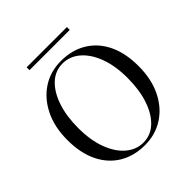

<svg xmlns="http://www.w3.org/2000/svg" viewBox="-223 -1009 1187 1187"><g transform="rotate(-45 370.5 -415.0)"><path d="M371 -722Q466 -722 537.5 -679Q609 -636 648.5 -555.5Q688 -475 688 -360Q688 -248 647.5 -164Q607 -80 535 -33Q463 14 370 14Q275 14 203.5 -29Q132 -72 92.5 -153Q53 -234 53 -348Q53 -460 94 -544Q135 -628 206.5 -675Q278 -722 371 -722ZM367 -704Q302 -704 254 -659Q206 -614 179.5 -535Q153 -456 153 -352Q153 -246 182.5 -167.5Q212 -89 262.5 -46.5Q313 -4 374 -4Q439 -4 487 -49Q535 -94 561.5 -173.5Q588 -253 588 -356Q588 -463 558.5 -541Q529 -619 479 -661.5Q429 -704 367 -704ZM545 -844V-819H193V-844Z"/></g></svg>

Font: Playfair Display
Style: Regular
Weight: 400
Designer: Claus Eggers Sørensen
Foundry: Claus Eggers Sørensen
Version: Version 1.203